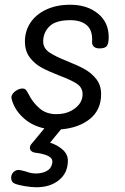

<svg xmlns="http://www.w3.org/2000/svg" viewBox="-20 -541 526 809"><path d="M438 -385Q438 -357 430 -347Q422 -337 399 -337Q383 -337 375 -345Q367 -353 368 -365Q371 -412 346.5 -434Q322 -456 276 -456Q215 -456 188.5 -430Q162 -404 162 -366Q162 -338 187.5 -320.5Q213 -303 264 -283Q309 -265 337.5 -249Q366 -233 386 -207.5Q406 -182 406 -144Q406 -78 359 -40Q312 -2 237 4L191 60Q222 70 244 89.5Q266 109 266 136Q266 187 229 217.5Q192 248 133 248Q113 248 85.5 243.5Q58 239 43 233Q27 227 27 208Q27 194 36.5 184.5Q46 175 59 175Q65 175 87 181Q89 182 102.5 186Q116 190 130 190Q158 190 177 179.5Q196 169 200 147Q204 128 185.5 117.5Q167 107 126 102Q118 101 112 95.5Q106 90 106 82Q106 73 113 65L167 0Q116 -11 80.5 -42.5Q45 -74 32 -114Q28 -126 28 -133Q31 -147 45.5 -157.5Q60 -168 75 -168Q84 -168 89 -162.5Q94 -157 101 -143Q118 -109 146.5 -84.5Q175 -60 217 -60Q264 -60 296 -84.5Q328 -109 328 -144Q328 -172 304 -188Q280 -204 229 -223Q183 -241 154.5 -256.5Q126 -272 105.5 -299Q85 -326 85 -366Q85 -410 108 -445Q131 -480 174.5 -500.5Q218 -521 276 -521Q347 -521 392.5 -484Q438 -447 438 -385Z"/></svg>

Font: Mali
Style: Italic
Weight: 400
Italic angle: -10°
Version: Version 1.000; ttfautohint (v1.6)